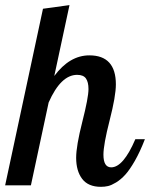

<svg xmlns="http://www.w3.org/2000/svg" viewBox="-42 -720 583 746"><path d="M359.9 -119.1Q359.9 -69.8 390.1 -69.8Q437 -69.8 483.9 -179.2H521Q502.4 -130.9 482.2 -95.5Q461.9 -60.1 444.8 -41.3Q427.7 -22.5 409.2 -11.2Q390.6 0 377.7 2.9Q364.7 5.9 350.1 5.9Q300.8 5.9 277.3 -24.9Q253.9 -55.7 253.9 -106.9Q253.9 -152.8 277.8 -246.8Q301.8 -340.8 301.8 -374Q301.8 -400.9 292 -415Q282.2 -429.2 257.8 -429.2Q194.3 -429.2 147 -321.8L78.1 0H-22L125 -686L228 -700.2L168.9 -424.8Q228.5 -504.9 305.2 -504.9Q408.2 -504.9 408.2 -392.1Q408.2 -346.7 384 -252.4Q359.9 -158.2 359.9 -119.1Z"/></svg>

Font: Lobster Two
Style: Italic
Weight: 400
Designer: Pablo Impallari
Foundry: Pablo Impallari. www.impallari.com
Version: Version 1.006